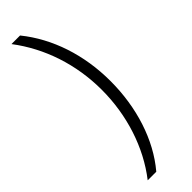

<svg xmlns="http://www.w3.org/2000/svg" viewBox="-296 -713 870 870"><g transform="rotate(-45 138.5 -278.5)"><path d="M233 -279C233 -447 182 -600 89 -715H34C126 -594 177 -442 177 -279C177 -118 127 39 34 158H89C183 47 233 -111 233 -279Z"/></g></svg>

Font: Noto Sans Gujarati UI SemiCondensed Light
Style: Regular
Weight: 300
Width: 4
Designer: Jelle Bosma - Monotype Design Team, Universal Thirst
Foundry: Monotype Imaging Inc.
Version: Version 2.106